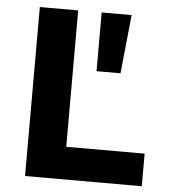

<svg xmlns="http://www.w3.org/2000/svg" viewBox="-51 -752 705 798"><g transform="rotate(5 301.5 -352.5)"><path d="M83 0V-705H243V-136H570V0ZM341 -460V-705H466L441 -460Z"/></g></svg>

Font: Nunito Sans 9pt ExtraBold
Style: Regular
Weight: 800
Version: Version 3.101;gftools[0.9.27]